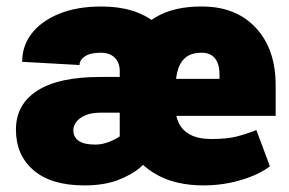

<svg xmlns="http://www.w3.org/2000/svg" viewBox="-20 -558 885 588"><path d="M603.5 9.8Q520.5 9.8 462.9 -21.5Q405.3 -52.7 375.5 -107.7Q345.7 -162.6 345.7 -233.4V-275.4Q345.7 -352.5 373 -412.1Q400.4 -471.7 456.5 -505.1Q512.7 -538.6 598.6 -538.1Q702.6 -538.1 763.4 -472.9Q824.2 -407.7 824.2 -296.9V-203.1H412.1V-316.4H652.3V-328.6Q652.3 -351.6 646 -366.5Q639.6 -381.3 627.7 -388.9Q615.7 -396.5 598.6 -396.5Q564.9 -396.5 547.4 -381.1Q529.8 -365.7 523.2 -338.4Q516.6 -311 516.6 -275.4V-233.4Q516.6 -204.1 527.6 -181.2Q538.6 -158.2 563.2 -145.3Q587.9 -132.3 627.9 -132.3Q674.8 -132.3 704.6 -139.9Q734.4 -147.5 765.1 -159.7L806.6 -48.8Q786.1 -32.7 754.2 -19.3Q722.2 -5.9 683.3 2Q644.5 9.8 603.5 9.8ZM238.3 9.8Q136.7 9.8 82.8 -36.6Q28.8 -83 28.8 -161.1Q28.8 -238.3 94.2 -280.3Q159.7 -322.3 286.1 -322.3H368.7L370.1 -212.9H287.1Q260.3 -212.9 241.9 -205.1Q223.6 -197.3 214.1 -185.1Q204.6 -172.9 204.6 -159.2Q204.6 -138.2 220.9 -126.7Q237.3 -115.2 272 -115.2Q288.6 -115.2 306.2 -120.8Q323.7 -126.5 338.9 -135.3Q354 -144 363 -154.5Q372.1 -165 371.6 -174.8L450.2 -93.3Q438 -69.8 410.6 -46.1Q383.3 -22.5 340.6 -6.3Q297.9 9.8 238.3 9.8ZM346.7 -89.4V-340.3Q346.7 -366.2 331.5 -381.3Q316.4 -396.5 288.1 -396.5Q256.8 -396.5 240.2 -385.5Q223.6 -374.5 223.6 -358.9L47.9 -368.7Q47.9 -418 77.6 -456.1Q107.4 -494.1 161.9 -516.1Q216.3 -538.1 290.5 -538.1Q394 -538.1 455.6 -488.3Q517.1 -438.5 517.1 -339.4V-106.4Z"/></svg>

Font: Heebo Black
Style: Regular
Weight: 900
Designer: Oded Ezer
Foundry: Ezer Type House
Version: Version 3.100